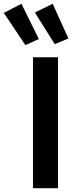

<svg xmlns="http://www.w3.org/2000/svg" viewBox="-93 -993 407 1013"><path d="M213 0H81V-691H213ZM112 -787 41 -755 -73 -925 20 -973ZM268 -790 196 -760 91 -927 185 -973Z"/></svg>

Font: Fira Sans Medium
Style: Regular
Weight: 500
Designer: bBox Type GmbH & Carrois Corporate GbR & Edenspiekermann AG
Foundry: bBox Type GmbH & Carrois Corporate GbR & Edenspiekermann AG
Version: Version 4.301